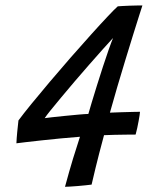

<svg xmlns="http://www.w3.org/2000/svg" viewBox="-20 -691 592 716"><path d="M485.8 -189.2Q470.2 -189.2 449.2 -188.9Q428.2 -188.6 406.8 -188.2Q385.4 -187.8 367.9 -186.9Q347.9 -112.6 336.4 -65.1Q324.9 -17.6 321.6 -2.6Q313.4 -1.4 299.1 0Q284.9 1.4 269.5 2.8Q254.1 4.1 241.3 4.8Q228.5 5.6 222.4 5.6Q237.8 -51.6 252.5 -100Q267.3 -148.4 278.2 -181Q244.5 -178.6 207.3 -174.9Q170.2 -171.2 135.9 -167.6Q101.6 -163.9 76.3 -160.9Q51.1 -157.9 41.2 -156.6Q41.9 -174.4 44.3 -199.4Q46.7 -224.4 48.8 -241.8Q66.8 -266.2 97.5 -303.9Q128.2 -341.6 166 -386.2Q203.8 -430.9 243.3 -476.1Q282.9 -521.3 318.7 -561.1Q354.4 -600.9 381.1 -629.1Q407.7 -657.4 419.2 -667.4Q424.9 -668 437 -668.6Q449.1 -669.2 463.5 -669.8Q477.9 -670.4 490.8 -670.5Q503.7 -670.7 511.1 -670.7Q508.3 -662.6 499.1 -633.4Q489.9 -604.2 476.4 -561.2Q462.9 -518.3 447.7 -468Q432.4 -417.8 417.3 -366.7Q402.2 -315.6 389.9 -270.9Q408.5 -271.8 433.1 -272.5Q457.6 -273.2 477.7 -273.7Q497.7 -274.2 502.1 -274.1Q502.1 -270.6 500.6 -261.2Q499.2 -251.9 496.9 -239.5Q494.7 -227.1 491.8 -213.8Q488.9 -200.6 485.8 -189.2ZM401.6 -549.4Q386.6 -533.3 363.3 -507.2Q340.1 -481.1 312.9 -450.2Q285.7 -419.3 258.6 -387.5Q231.6 -355.7 208 -327.4Q184.4 -299.2 168.1 -278.9Q151.8 -258.6 146.7 -250.4Q152.5 -251.4 173.2 -253.7Q194 -255.9 220.9 -258.7Q247.9 -261.4 272.4 -263.6Q296.9 -265.8 309.5 -266.1Q313.4 -280.1 321.9 -308.4Q330.4 -336.8 341.4 -371.9Q352.4 -407.1 363.9 -442.5Q375.3 -477.9 385.5 -506.4Q395.6 -535 401.6 -549.4Z"/></svg>

Font: Grandstander Thin
Style: Italic
Weight: 100
Italic angle: -15°
Designer: Tyler Finck
Foundry: Etcetera Type Co
Version: Version 1.200